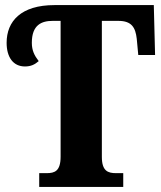

<svg xmlns="http://www.w3.org/2000/svg" viewBox="-20 -734 633 754"><path d="M134 0H464V-54H436C404 -54 380 -62 380 -118V-652H445C497 -652 512 -626 517 -582L523 -518H589L584 -714H194C63 -714 6 -651 6 -566C6 -509 32 -473 78 -473C102 -473 117 -481 132 -494C115 -516 105 -536 105 -566C105 -637 144 -652 187 -652H218V-119C218 -62 195 -54 163 -54H134Z"/></svg>

Font: Noto Serif Condensed ExtraBold
Style: Regular
Weight: 800
Width: 3
Designer: Monotype Design Team
Foundry: Monotype Imaging Inc.
Version: Version 2.013